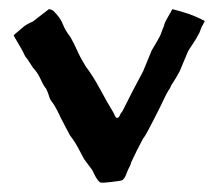

<svg xmlns="http://www.w3.org/2000/svg" viewBox="-20 -376 478 420"><path d="M228 -130Q229 -128 231 -123.5Q233 -119 235 -118Q240 -118 241.5 -122.5Q243 -127 248 -133Q261 -159 270.5 -177.5Q280 -196 293 -220L312 -266Q316 -273 323.5 -285.5Q331 -298 333 -305Q335 -311 336.5 -314Q338 -317 340 -324Q340 -325 342.5 -330Q345 -335 348 -340Q351 -345 353.5 -349.5Q356 -354 357 -356Q377 -351 393 -345.5Q409 -340 428 -330Q423 -321 420.5 -315.5Q418 -310 416 -304Q410 -292 401.5 -279.5Q393 -267 391 -263L373 -220Q365 -205 355 -190Q354 -188 352.5 -184.5Q351 -181 349 -179Q344 -171 337 -156Q330 -141 321.5 -124.5Q313 -108 305.5 -93.5Q298 -79 293 -73Q285 -58 279.5 -47Q274 -36 267 -21Q266 -16 263.5 -11.5Q261 -7 259 -2Q257 3 255 8Q253 13 248 18Q246 19 239 20Q232 21 224 22Q216 23 209 23.5Q202 24 199 23Q197 22 194 18Q191 14 188.5 9.5Q186 5 184 0.5Q182 -4 181 -5L164 -28Q161 -33 152.5 -49.5Q144 -66 133 -80L113 -118Q110 -125 104 -136.5Q98 -148 93 -154Q89 -159 87.5 -165Q86 -171 81 -182Q76 -187 69 -202.5Q62 -218 52 -228Q50 -231 45 -239Q40 -247 35 -253Q30 -264 24 -274Q18 -284 10 -298Q11 -299 12 -301Q13 -302 18 -306Q24 -311 31 -317Q38 -323 52 -329L87 -356Q89 -356 91.5 -355Q94 -354 96 -353L99 -350Q112 -337 117.5 -323Q123 -309 134 -295Q137 -290 141.5 -281Q146 -272 150.5 -262Q155 -252 160 -243.5Q165 -235 168 -230Q184 -209 199.5 -180Q215 -151 228 -130Z"/></svg>

Font: Kirang Haerang
Style: Regular
Weight: 400
Version: Version 1.00